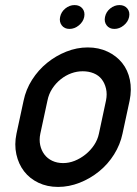

<svg xmlns="http://www.w3.org/2000/svg" viewBox="-20 -737 539 757"><path d="M217 -670Q221 -690 237.5 -703.5Q254 -717 274 -717Q294 -717 305 -703.5Q316 -690 312 -670Q308 -651 291 -637Q274 -623 254 -623Q234 -623 223.5 -637Q213 -651 217 -670ZM394 -670Q398 -690 414.5 -703.5Q431 -717 451 -717Q471 -717 482 -703.5Q493 -690 489 -670Q485 -651 468 -637Q451 -623 431 -623Q411 -623 400.5 -637Q390 -651 394 -670ZM73 -340Q82 -384 106.5 -422.5Q131 -461 165.5 -489Q200 -517 241.5 -533.5Q283 -550 326 -550Q369 -550 404 -533.5Q439 -517 461.5 -489Q484 -461 492 -422.5Q500 -384 491 -340L463 -210Q454 -167 430 -128.5Q406 -90 371 -61.5Q336 -33 294 -16.5Q252 0 209 0Q166 0 131.5 -16.5Q97 -33 75 -61.5Q53 -90 44.5 -128.5Q36 -167 45 -210ZM139 -210Q134 -186 138.5 -165Q143 -144 155 -128Q167 -112 186 -103Q205 -94 229 -94Q252 -94 274.5 -103Q297 -112 317 -128Q337 -144 351 -165Q365 -186 370 -210L398 -341Q403 -366 398 -387.5Q393 -409 381 -424.5Q369 -440 349.5 -448Q330 -456 306 -456Q283 -456 261 -448Q239 -440 219.5 -424.5Q200 -409 186 -387.5Q172 -366 167 -340Z"/></svg>

Font: VDS
Style: Italic
Weight: 400
Designer: artmaker
Foundry: artmaker
Version: Version 1.000 2009 initial release